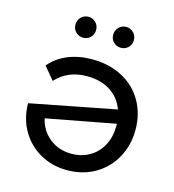

<svg xmlns="http://www.w3.org/2000/svg" viewBox="-109 -818 830 914"><g transform="rotate(15 306.0 -361.0)"><path d="M434 -501.5C390.7 -524.5 341 -536 285 -536C241 -536 201.2 -528.7 165.5 -514C129.8 -499.3 100.3 -478 77 -450L129 -388C167.7 -430.7 218.7 -452 282 -452C326.7 -452 364.8 -442 396.5 -422C428.2 -402 450.7 -373.7 464 -337L43 -255C43.7 -203.7 55.7 -158.3 79 -119C102.3 -79.7 133.7 -49.2 173 -27.5C212.3 -5.8 256 5 304 5C354.7 5 400.2 -6.5 440.5 -29.5C480.8 -52.5 512.5 -84.7 535.5 -126C558.5 -167.3 570 -213.7 570 -265C570 -317 558.2 -363.7 534.5 -405C510.8 -446.3 477.3 -478.5 434 -501.5ZM393.5 -99C367.2 -83.7 337.3 -76 304 -76C262 -76 226 -88 196 -112C166 -136 146.7 -167.3 138 -206L477 -270V-260C477 -223.3 469.7 -191.2 455 -163.5C440.3 -135.8 419.8 -114.3 393.5 -99ZM179 -638.5C189 -628.8 201 -624 215 -624C229 -624 241 -628.8 251 -638.5C261 -648.2 266 -660.3 266 -675C266 -689.7 261 -702 251 -712C241 -722 229 -727 215 -727C201 -727 189 -722 179 -712C169 -702 164 -689.7 164 -675C164 -660.3 169 -648.2 179 -638.5ZM365 -638.5C375 -628.8 387 -624 401 -624C415 -624 427 -628.8 437 -638.5C447 -648.2 452 -660.3 452 -675C452 -689.7 447 -702 437 -712C427 -722 415 -727 401 -727C387 -727 375 -722 365 -712C355 -702 350 -689.7 350 -675C350 -660.3 355 -648.2 365 -638.5Z"/></g></svg>

Font: ICO Headline
Style: Regular
Weight: 500
Designer: Julieta Ulanovsky
Foundry: Julieta Ulanovsky
Version: Version 7.200